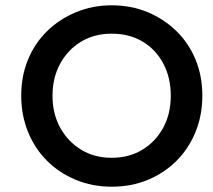

<svg xmlns="http://www.w3.org/2000/svg" viewBox="-20 -711 804 724"><path d="M178 -350Q178 -418 207 -471Q236 -524 286 -554Q336 -584 401 -584Q468 -584 518 -554Q568 -524 596 -471Q624 -418 624 -350Q624 -282 595.5 -229.5Q567 -177 517 -146.5Q467 -116 401 -116Q336 -116 286 -146.5Q236 -177 207 -229.5Q178 -282 178 -350ZM60 -350Q60 -277 85.5 -214Q111 -151 157 -105Q203 -59 265.5 -33Q328 -7 401 -7Q476 -7 538 -33Q600 -59 646 -105Q692 -151 717.5 -214Q743 -277 743 -350Q743 -424 717.5 -486Q692 -548 645.5 -593.5Q599 -639 537 -665Q475 -691 401 -691Q329 -691 266.5 -665Q204 -639 157.5 -593.5Q111 -548 85.5 -486Q60 -424 60 -350Z"/></svg>

Font: SpinnyJost
Style: Regular
Weight: 500
Version: Version 3.710